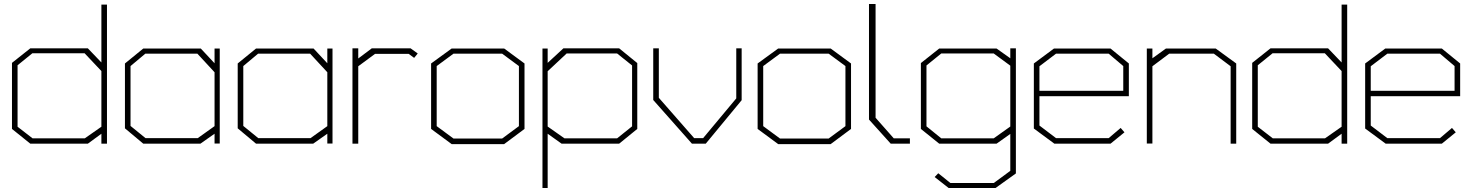

<svg xmlns="http://www.w3.org/2000/svg" viewBox="-20 -720 7376 962"><path d="M488 0V-50L420 0H132L40 -74V-405L132 -478H420L488 -407V-697H516V0ZM488 -364 404 -453H142L68 -393V-85L143 -27H405L488 -85Z M1055 -1V-50L984 0H698L606 -77V-402L698 -477H986L1055 -403V-477H1081V-1ZM1055 -358 969 -451H708L634 -389V-89L709 -28H971L1055 -88Z M1620 -1V-50L1549 0H1263L1171 -77V-402L1263 -477H1551L1620 -403V-477H1646V-1ZM1620 -358 1534 -451H1273L1199 -389V-89L1274 -28H1536L1620 -88Z M2055 -430 2028 -450H1859L1775 -388V0H1746V-478H1775V-427L1843 -478H2037L2073 -452Z M2506 2H2243L2140 -74V-402L2243 -477H2506L2608 -402V-74ZM2580 -389 2496 -451H2252L2168 -389V-88L2252 -26H2496L2580 -88Z M3082 0H2794L2724 -50V222H2698V-477H2724V-405L2803 -478H3082L3173 -404V-74ZM3147 -392 3072 -452H2819L2724 -363V-86L2808 -27H3072L3147 -87Z M3516 0H3447L3253 -219V-478H3281V-230L3458 -28H3503L3669 -227V-478H3696V-218Z M4142 2H3879L3776 -74V-402L3879 -477H4142L4244 -402V-74ZM4216 -389 4132 -451H3888L3804 -389V-88L3888 -26H4132L4216 -88Z M4443 0 4334 -121V-700H4367V-130L4458 -27H4539V0Z M4968 222H4733L4663 167L4681 148L4742 197H4959L5042 136V-49L4973 0H4686L4594 -74V-404L4686 -477H4973L5042 -428V-478H5070V149ZM5042 -391 4959 -452H4696L4622 -392V-87L4696 -27H4959L5042 -86Z M5188 -238V-91L5271 -28H5535L5595 -79L5614 -57L5544 0H5263L5160 -76V-402L5261 -477H5544L5636 -402V-238ZM5608 -389 5535 -451H5271L5188 -388V-265H5608Z M6146 0V-388L6062 -451H5838L5754 -388V-1H5726V-477H5754V-428L5822 -477H6071L6174 -402V0Z M6702 0V-50L6634 0H6346L6254 -74V-405L6346 -478H6634L6702 -407V-697H6730V0ZM6702 -364 6618 -453H6356L6282 -393V-85L6357 -27H6619L6702 -85Z M6848 -238V-91L6931 -28H7195L7255 -79L7274 -57L7204 0H6923L6820 -76V-402L6921 -477H7204L7296 -402V-238ZM7268 -389 7195 -451H6931L6848 -388V-265H7268Z"/></svg>

Font: Turret Road ExtraLight
Style: Regular
Weight: 275
Designer: Noponies
Foundry: Noponies
Version: Version 1.001; ttfautohint (v1.8)